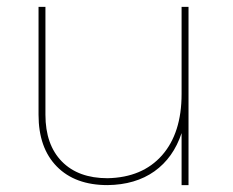

<svg xmlns="http://www.w3.org/2000/svg" viewBox="-20 -537 677 557"><path d="M526.9 0H506.8V-150.9Q482.9 -79.1 428 -40Q373 -1 292 0Q197.8 0 144.8 -54Q91.8 -107.9 91.8 -204.1V-517.1H111.8V-204.1Q111.8 -117.2 159.4 -68.6Q207 -20 292 -20Q393.1 -22 450 -86.4Q506.8 -150.9 506.8 -264.2V-517.1H526.9Z"/></svg>

Font: Montserrat
Style: Thin
Weight: 250
Designer: Julieta Ulanovsky
Foundry: Julieta Ulanovsky
Version: Version 1.000;PS 002.000;hotconv 1.0.70;makeotf.lib2.5.58329